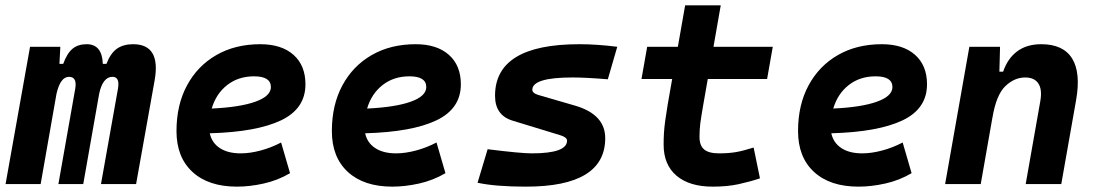

<svg xmlns="http://www.w3.org/2000/svg" viewBox="-20 -694 4142 724"><path d="M207.5 -517.6 204.1 -453.1H218.3Q232.9 -493.2 253.7 -510.3Q274.4 -527.3 306.6 -527.3Q365.2 -527.3 367.7 -453.1H381.3Q397 -493.7 421.1 -510.5Q445.3 -527.3 481.9 -527.3Q587.4 -527.3 563 -390.6L493.2 0H360.8L424.8 -359.4Q432.6 -404.3 404.3 -404.3Q367.7 -404.3 354 -340.8L293.9 0H200.2L263.7 -359.4Q271.5 -404.3 240.2 -404.3Q207.5 -404.3 192.9 -339.8L133.3 0H1L93.3 -517.6Z M887.7 -115.7Q922.9 -115.7 962.9 -126.5Q1002.9 -137.2 1040 -156.7L1073.7 -41Q1027.3 -13.7 974.6 -2Q921.9 9.8 873.5 9.8Q766.1 9.8 705.8 -45.7Q645.5 -101.1 645.5 -199.7Q645.5 -298.3 685.1 -371.8Q724.6 -445.3 795.7 -486.3Q866.7 -527.3 961.4 -527.3Q1041.5 -527.3 1086.7 -487.3Q1131.8 -447.3 1131.8 -376Q1131.8 -284.2 1039.8 -240.2Q947.8 -196.3 771 -191.4Q778.8 -155.3 809.1 -135.5Q839.4 -115.7 887.7 -115.7ZM778.3 -284.7Q884.3 -289.6 942.9 -310.5Q1001.5 -331.5 1001.5 -365.7Q1001.5 -406.2 938 -406.2Q878.9 -406.2 836.9 -373.5Q794.9 -340.8 778.3 -284.7Z M1473.6 -115.7Q1508.8 -115.7 1548.8 -126.5Q1588.9 -137.2 1626 -156.7L1659.7 -41Q1613.3 -13.7 1560.5 -2Q1507.8 9.8 1459.5 9.8Q1352.1 9.8 1291.7 -45.7Q1231.4 -101.1 1231.4 -199.7Q1231.4 -298.3 1271 -371.8Q1310.5 -445.3 1381.6 -486.3Q1452.6 -527.3 1547.4 -527.3Q1627.4 -527.3 1672.6 -487.3Q1717.8 -447.3 1717.8 -376Q1717.8 -284.2 1625.7 -240.2Q1533.7 -196.3 1356.9 -191.4Q1364.7 -155.3 1395 -135.5Q1425.3 -115.7 1473.6 -115.7ZM1364.3 -284.7Q1470.2 -289.6 1528.8 -310.5Q1587.4 -331.5 1587.4 -365.7Q1587.4 -406.2 1523.9 -406.2Q1464.8 -406.2 1422.9 -373.5Q1380.9 -340.8 1364.3 -284.7Z M1963.4 9.8Q1848.1 9.8 1780.8 -4.9L1818.8 -131.3Q1881.3 -123.5 1922.9 -119.6Q1964.4 -115.7 1985.4 -115.7Q2118.2 -115.7 2118.2 -163.6Q2118.2 -176.3 2092.8 -184.1L1913.6 -238.8Q1846.7 -258.8 1846.7 -333Q1846.7 -527.3 2164.6 -527.3Q2197.3 -527.3 2232.9 -524.9Q2268.6 -522.5 2307.6 -517.6L2272 -395Q2231.4 -398.4 2198.5 -400.1Q2165.5 -401.9 2139.6 -401.9Q1987.3 -401.9 1987.3 -355.5Q1987.3 -342.3 2011.7 -335.4L2149.4 -295.4Q2262.2 -262.2 2262.2 -172.9Q2262.2 9.8 1963.4 9.8Z M2667.5 9.8Q2579.6 9.8 2531 -31.5Q2482.4 -72.8 2482.4 -148.4Q2482.4 -170.9 2483.6 -191.7Q2484.9 -212.4 2488.3 -238Q2491.7 -263.7 2498 -301.3L2514.6 -396H2398.9L2420.4 -517.6H2536.1L2563.5 -673.8H2697.8L2670.4 -517.6H2894L2872.6 -396H2648.9L2632.3 -301.3Q2624 -253.9 2620.8 -229.5Q2617.7 -205.1 2617.7 -177.7Q2617.7 -145 2635.3 -130.4Q2652.8 -115.7 2691.4 -115.7Q2728 -115.7 2755.9 -120.6Q2783.7 -125.5 2821.8 -137.7L2845.7 -21.5Q2807.6 -8.8 2765.1 0.5Q2722.7 9.8 2667.5 9.8Z M3231.4 -115.7Q3266.6 -115.7 3306.6 -126.5Q3346.7 -137.2 3383.8 -156.7L3417.5 -41Q3371.1 -13.7 3318.4 -2Q3265.6 9.8 3217.3 9.8Q3109.9 9.8 3049.6 -45.7Q2989.3 -101.1 2989.3 -199.7Q2989.3 -298.3 3028.8 -371.8Q3068.4 -445.3 3139.4 -486.3Q3210.4 -527.3 3305.2 -527.3Q3385.3 -527.3 3430.4 -487.3Q3475.6 -447.3 3475.6 -376Q3475.6 -284.2 3383.5 -240.2Q3291.5 -196.3 3114.7 -191.4Q3122.6 -155.3 3152.8 -135.5Q3183.1 -115.7 3231.4 -115.7ZM3122.1 -284.7Q3228 -289.6 3286.6 -310.5Q3345.2 -331.5 3345.2 -365.7Q3345.2 -406.2 3281.7 -406.2Q3222.7 -406.2 3180.7 -373.5Q3138.7 -340.8 3122.1 -284.7Z M3543.9 0 3635.3 -517.6H3751L3748.5 -423.8H3762.7Q3779.3 -473.1 3815.4 -500.2Q3851.6 -527.3 3906.2 -527.3Q3989.3 -527.3 4022.7 -473.6Q4056.2 -419.9 4037.6 -315.4L3981.9 0H3847.7L3902.8 -312.5Q3910.6 -356.4 3895.5 -379.2Q3880.4 -401.9 3846.2 -401.9Q3804.7 -401.9 3770.5 -368.7Q3736.3 -335.4 3722.2 -249.5V-250.5L3678.2 0Z"/></svg>

Font: Cascadia Mono
Style: Bold Italic
Weight: 700
Italic angle: -10°
Monospace: yes
Designer: Aaron Bell
Foundry: Saja Typeworks
Version: Version 2404.023; ttfautohint (v1.8.4)